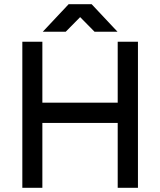

<svg xmlns="http://www.w3.org/2000/svg" viewBox="-20 -900 767 920"><path d="M185 -748H295L364 -818L433 -748H543L419 -880H309ZM87 0H183V-311H544V0H641V-700H544V-408H183V-700H87Z"/></svg>

Font: Unageo
Style: Medium
Weight: 500
Designer: Richard Sepsi
Foundry: Richard Sepsi
Version: Version 2.000